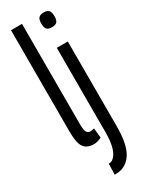

<svg xmlns="http://www.w3.org/2000/svg" viewBox="-244 -780 792 1027"><g transform="rotate(-30 152.5 -266.5)"><path d="M104 -740V-122Q104 -82 112 -70.5Q120 -59 134 -59Q138 -59 143.5 -60Q149 -61 158 -63L164 -3Q154 2 141.5 6Q129 10 116 10Q75 10 55.5 -16Q36 -42 36 -114V-740ZM235 -644Q213 -644 203.5 -654Q194 -664 194 -689Q194 -715 203.5 -725Q213 -735 235 -735Q256 -735 265.5 -725Q275 -715 275 -689Q275 -664 265.5 -654Q256 -644 235 -644ZM269 -536V-11Q269 78 247 130Q225 182 176 201Q154 207 130 207L132 140Q144 140 155 134Q178 118 189.5 81Q201 44 201 -16V-536Z"/></g></svg>

Font: Georama ExtraCondensed
Style: Regular
Weight: 400
Width: 2
Designer: Jean-Baptiste Levee
Foundry: Production Type
Version: Version 1.000